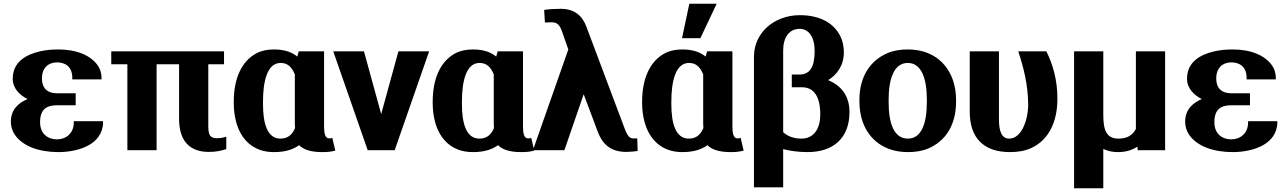

<svg xmlns="http://www.w3.org/2000/svg" viewBox="-20 -802 6865 1025"><path d="M38 -153C38 -128 45 -103 59 -83C101 -21 189 10 292 10C354 10 414 -4 454 -27C495 -50 530 -90 530 -148V-155H374V-148C374 -90 332 -58 284 -58C240 -58 194 -83 194 -150C194 -224 235 -240 285 -240H384V-304H285C241 -304 204 -323 204 -384C204 -439 238 -469 284 -469C324 -469 366 -450 366 -386V-378H522V-386C522 -409 516 -432 503 -451C465 -507 388 -538 292 -538C257 -538 224 -535 194 -528C120 -511 48 -472 48 -382C48 -329 86 -294 127 -273C78 -253 38 -216 38 -153Z M574 -459H660V0H816V-459H936V-168C936 -53 989 9 1095 9C1133 9 1160 3 1188 -6V-72L1177 -69C1168 -66 1154 -64 1139 -64C1104 -64 1092 -78 1092 -128V-459H1176V-528H574Z M1228 -250C1228 -213 1233 -178 1242 -146C1267 -59 1330 10 1442 10C1508 10 1547 -6 1577 -27C1599 -4 1638 10 1700 10C1729 10 1748 8 1770 2L1754 -66L1747 -64C1746 -64 1743 -63 1738 -63C1716 -63 1710 -88 1710 -127V-528H1575L1567 -500C1540 -522 1502 -538 1443 -538C1408 -538 1377 -532 1350 -518C1268 -475 1228 -380 1228 -260ZM1384 -246V-259C1384 -367 1406 -466 1478 -466C1517 -466 1538 -443 1554 -405V-143C1554 -134 1555 -127 1555 -118C1540 -83 1517 -62 1477 -62C1407 -62 1384 -143 1384 -246Z M1759 -528 1943 0H2087L2271 -528H2107L2015 -193L1923 -528Z M2290 -250C2290 -213 2295 -178 2304 -146C2329 -59 2392 10 2504 10C2570 10 2609 -6 2639 -27C2661 -4 2700 10 2762 10C2791 10 2810 8 2832 2L2816 -66L2809 -64C2808 -64 2805 -63 2800 -63C2778 -63 2772 -88 2772 -127V-528H2637L2629 -500C2602 -522 2564 -538 2505 -538C2470 -538 2439 -532 2412 -518C2330 -475 2290 -380 2290 -260ZM2446 -246V-259C2446 -367 2468 -466 2540 -466C2579 -466 2600 -443 2616 -405V-143C2616 -134 2617 -127 2617 -118C2602 -83 2579 -62 2539 -62C2469 -62 2446 -143 2446 -246Z M2825 0H2993L3096 -299L3170 -102C3193 -38 3235 9 3323 9C3349 8 3366 7 3384 4L3382 -63H3359C3336 -63 3325 -90 3315 -115L3111 -658C3089 -718 3048 -755 2972 -755C2941 -755 2910 -753 2885 -749L2889 -682H2896C2907 -682 2914 -683 2924 -683C2956 -683 2968 -668 2980 -635L3014 -538Z M3408 -250C3408 -213 3413 -179 3422 -147C3447 -60 3510 10 3622 10C3688 10 3727 -6 3757 -27C3779 -4 3818 10 3880 10C3909 10 3928 8 3950 2L3934 -66L3927 -64C3926 -64 3923 -63 3918 -63C3896 -63 3890 -88 3890 -127V-528H3755L3747 -500C3720 -522 3682 -538 3623 -538C3588 -538 3557 -532 3530 -518C3448 -475 3408 -380 3408 -260ZM3564 -246V-259C3564 -367 3586 -466 3658 -466C3697 -466 3718 -443 3734 -405V-143C3734 -134 3735 -127 3735 -118C3720 -83 3697 -62 3657 -62C3587 -62 3564 -143 3564 -246ZM3621 -598H3719L3806 -782H3660Z M4005 198H4161V-6C4195 3 4241 10 4291 10C4431 10 4515 -67 4515 -204C4515 -291 4470 -346 4401 -374C4448 -403 4485 -453 4485 -522C4485 -553 4479 -581 4468 -605C4433 -680 4356 -721 4249 -721C4177 -721 4117 -694 4077 -659C4037 -623 4005 -570 4005 -499ZM4161 -96V-532C4161 -604 4194 -648 4249 -648C4297 -648 4329 -605 4329 -530C4329 -446 4305 -404 4247 -404H4207V-336H4262C4326 -336 4359 -285 4359 -191C4359 -106 4318 -62 4259 -62C4218 -62 4186 -74 4161 -96Z M4568 -259C4568 -220 4574 -186 4585 -153C4618 -59 4699 10 4827 10C4868 10 4905 4 4937 -10C5028 -49 5084 -135 5084 -259V-269C5084 -308 5078 -342 5067 -375C5034 -469 4954 -538 4826 -538C4785 -538 4749 -532 4717 -518C4626 -479 4568 -393 4568 -269ZM4724 -257V-271C4724 -379 4752 -466 4826 -466C4900 -466 4928 -381 4928 -271V-257C4928 -147 4901 -62 4827 -62C4751 -62 4724 -146 4724 -257Z M5157 -205C5157 -66 5231 10 5372 10C5416 10 5454 3 5486 -12C5577 -54 5625 -149 5625 -275C5625 -378 5600 -459 5566 -528H5416C5444 -443 5468 -352 5469 -244C5469 -196 5457 -150 5441 -118C5425 -89 5403 -62 5367 -62C5326 -62 5313 -105 5313 -163V-528H5157Z M5714 203H5870V-7C5892 4 5919 10 5948 10C5992 10 6024 -1 6052 -19L6054 0H6200V-528H6044V-114C6027 -81 5999 -62 5951 -62C5887 -62 5870 -107 5870 -188V-528H5714Z M6307 -153C6307 -128 6314 -103 6328 -83C6370 -21 6458 10 6561 10C6623 10 6683 -4 6723 -27C6764 -50 6799 -90 6799 -148V-155H6643V-148C6643 -90 6601 -58 6553 -58C6509 -58 6463 -83 6463 -150C6463 -224 6504 -240 6554 -240H6653V-304H6554C6510 -304 6473 -323 6473 -384C6473 -439 6507 -469 6553 -469C6593 -469 6635 -450 6635 -386V-378H6791V-386C6791 -409 6785 -432 6772 -451C6734 -507 6657 -538 6561 -538C6526 -538 6493 -535 6463 -528C6389 -511 6317 -472 6317 -382C6317 -329 6355 -294 6396 -273C6347 -253 6307 -216 6307 -153Z"/></svg>

Font: Aerodynamic
Style: Bd
Weight: 500
Designer: Google
Version: Version 2.000980; 2014